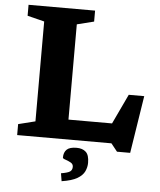

<svg xmlns="http://www.w3.org/2000/svg" viewBox="-61 -759 864 1038"><g transform="rotate(5 371.0 -240.0)"><path d="M668.5 42.5H597L563 0H51.5V-59.5L143.5 -82.5V-624.5L51.5 -647.5V-707H412.5V-647.5L320.5 -624.5V-107.5H557L633.5 -269.5H717.5ZM305.5 185Q342.5 179 354.2 170.5Q366 162 366 145Q366 129.5 351.5 121.8Q337 114 322.8 109.5Q308.5 105 308.5 99.5Q308.5 71 324.5 55.8Q340.5 40.5 378 40.5Q410 40.5 428.2 57.2Q446.5 74 446.5 116Q446.5 140 436 162.5Q425.5 185 396.8 202Q368 219 312.5 227.5Z"/></g></svg>

Font: Newsreader 6pt SemiBold
Style: Regular
Weight: 600
Designer: Hugues Gentile
Foundry: Production Type
Version: Version 1.003; ttfautohint (v1.8.3)